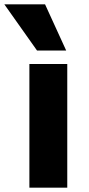

<svg xmlns="http://www.w3.org/2000/svg" viewBox="-55 -862 409 882"><path d="M0 0ZM80 -568H254V0H80ZM-35 -842H152L249 -630H115Z"/></svg>

Font: Martel Sans Black
Style: Regular
Weight: 900
Designer: Dan Reynolds and Mathieu Réguer
Foundry: Dan Reynolds and Mathieu Réguer
Version: Version 1.002; ttfautohint (v1.1) -l 5 -r 5 -G 72 -x 0 -D la